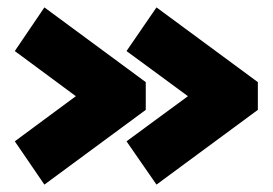

<svg xmlns="http://www.w3.org/2000/svg" viewBox="-20 -543 737 519"><path d="M403 -44 322 -161 488 -283 322 -405 403 -523 677 -321V-246ZM100 -44 20 -161 185 -283 20 -405 100 -523 374 -321V-246Z"/></svg>

Font: Kanit ExtraBold
Style: Regular
Weight: 800
Designer: Katatrad Team
Foundry: CadsonDemak
Version: Version 2.000; ttfautohint (v1.8.3)